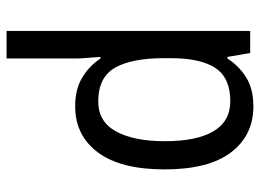

<svg xmlns="http://www.w3.org/2000/svg" viewBox="-126 -674 810 599"><g transform="rotate(-90 279.5 -375.0)"><path d="M247 10Q156 10 103 -60Q50 -130 50 -267Q50 -404 103 -475Q156 -546 247 -546Q300 -546 336.5 -524Q373 -502 396 -467H401Q400 -484 398 -506.5Q396 -529 396 -545V-760H482V0H413L401 -71H396Q373 -35 337 -12.5Q301 10 247 10ZM263 -62Q335 -62 366 -108Q397 -154 397 -248V-269Q397 -370 367 -422Q337 -474 262 -474Q199 -474 168.5 -418.5Q138 -363 138 -266Q138 -167 169 -114.5Q200 -62 263 -62Z"/></g></svg>

Font: Noto Sans Myanmar SemiCondensed
Style: Regular
Weight: 400
Width: 4
Designer: Monotype Design Team
Foundry: Monotype Imaging Inc.
Version: Version 2.107; ttfautohint (v1.8.4.7-5d5b)